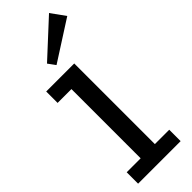

<svg xmlns="http://www.w3.org/2000/svg" viewBox="-314 -990 1012 1012"><g transform="rotate(-45 191.5 -484.0)"><path d="M126 -25V-686H232V-25ZM22 0V-85H339V0ZM23 -601V-686H226V-601ZM160 -746 130 -787 326 -968 383 -889Z"/></g></svg>

Font: BioRhyme Medium
Style: Regular
Weight: 500
Designer: Aoife Mooney
Foundry: Aoife Mooney Type
Version: Version 1.600;gftools[0.9.33]